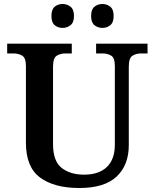

<svg xmlns="http://www.w3.org/2000/svg" viewBox="-20 -933 776 963"><path d="M378 10Q252 10 181 -42.5Q110 -95 110 -217V-602Q110 -643 91 -654Q72 -665 47 -665H16V-714H340V-665H309Q283 -665 264.5 -653.5Q246 -642 246 -598V-210Q246 -125 289 -91Q332 -57 402 -57Q476 -57 516 -95.5Q556 -134 556 -207V-602Q556 -643 537.5 -654Q519 -665 493 -665H462V-714H720V-665H688Q663 -665 644.5 -653.5Q626 -642 626 -598V-205Q626 -105 565 -47.5Q504 10 378 10ZM494 -793Q471 -793 454 -806.5Q437 -820 437 -853Q437 -886 454 -899.5Q471 -913 494 -913Q516 -913 533 -899.5Q550 -886 550 -853Q550 -820 533 -806.5Q516 -793 494 -793ZM294 -793Q271 -793 254.5 -806.5Q238 -820 238 -853Q238 -886 254.5 -899.5Q271 -913 294 -913Q316 -913 333.5 -899.5Q351 -886 351 -853Q351 -820 333.5 -806.5Q316 -793 294 -793Z"/></svg>

Font: Noto Serif Vithkuqi SemiBold
Style: Regular
Weight: 600
Version: Version 1.005